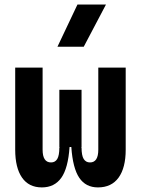

<svg xmlns="http://www.w3.org/2000/svg" viewBox="-20 -815 626 845"><path d="M411.1 9.8Q357.4 9.8 328.9 -32.5Q300.3 -74.7 293.9 -168H286.1Q279.8 -74.7 249.8 -32.5Q219.7 9.8 164.1 9.8Q106.9 9.8 76.9 -33.4Q46.9 -76.7 46.9 -156.2V-517.6H167.5V-156.2Q167.5 -100.1 204.6 -100.1Q222.7 -100.1 231.9 -115.2Q241.2 -130.4 241.2 -166L243.2 -168H241.2V-419.9H338.9V-168H336.9L338.9 -166Q338.9 -130.4 348.4 -115.2Q357.9 -100.1 376 -100.1Q412.6 -100.1 412.6 -156.2V-517.6H533.2V-156.2Q533.2 -76.7 502 -33.4Q470.7 9.8 411.1 9.8ZM232.9 -609.4 320.8 -794.9H446.3L348.6 -609.4Z"/></svg>

Font: Cascadia Code SemiBold
Style: Regular
Weight: 600
Monospace: yes
Designer: Aaron Bell
Foundry: Saja Typeworks
Version: Version 2404.023; ttfautohint (v1.8.4)